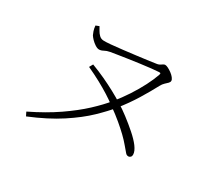

<svg xmlns="http://www.w3.org/2000/svg" viewBox="-133 -899 1265 1151"><g transform="rotate(30 500.0 -323.5)"><path d="M236 -659 259 -668Q265 -658 273 -643.5Q281 -629 293 -617.5Q305 -606 322 -605Q336 -604 371.5 -607Q407 -610 452.5 -615.5Q498 -621 543 -626.5Q588 -632 623.5 -637Q659 -642 672 -644Q683 -646 690.5 -651Q698 -656 704.5 -660Q711 -664 717 -664Q725 -664 738 -657.5Q751 -651 764.5 -641Q778 -631 787 -619.5Q796 -608 796 -599Q796 -590 788 -582Q780 -574 769 -564Q758 -554 749 -537Q721 -484 683 -422Q645 -360 594 -296Q560 -254 503 -199Q446 -144 359 -87Q272 -30 148 21L135 -5Q242 -57 322 -112Q402 -167 459.5 -220.5Q517 -274 553 -319Q590 -364 622 -413Q654 -462 678 -509Q702 -556 715 -594Q718 -603 716.5 -605.5Q715 -608 706 -608Q688 -607 654.5 -603.5Q621 -600 581.5 -594.5Q542 -589 503.5 -583.5Q465 -578 435 -573Q405 -568 392 -566Q370 -562 355 -553.5Q340 -545 326 -545Q314 -545 298.5 -555Q283 -565 270.5 -578Q258 -591 252 -601Q248 -609 243 -623.5Q238 -638 236 -659ZM327 -425 341 -450Q391 -431 434 -411Q477 -391 516 -370Q555 -349 592 -326Q622 -308 661.5 -278Q701 -248 738 -215.5Q775 -183 796 -155Q807 -140 813 -126.5Q819 -113 819 -100Q819 -90 812.5 -84Q806 -78 799 -78Q786 -78 777.5 -89Q769 -100 746 -126Q727 -149 701 -174Q675 -199 640.5 -228Q606 -257 561 -289Q531 -312 495.5 -334.5Q460 -357 418.5 -379.5Q377 -402 327 -425Z"/></g></svg>

Font: Noto Serif HK
Style: Regular
Weight: 200
Designer: Ryoko NISHIZUKA 西塚涼子 (kana & ideographs); Frank Grießhammer (Latin, Greek & Cyrillic); Wenlong ZHANG 张文龙 (bopomofo); San
Foundry: Adobe
Version: Version 2.001;hotconv 1.1.0;makeotfexe 2.6.0